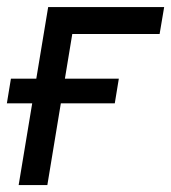

<svg xmlns="http://www.w3.org/2000/svg" viewBox="-35 -536 496 556"><path d="M440.4 -515.6 427.2 -437.5H174.3L102.1 0H19L104.5 -515.6ZM-15.1 -236.8 -3.4 -308.1H309.1L297.4 -236.8Z"/></svg>

Font: Inter Display
Style: Italic
Weight: 400
Italic angle: -9.39999°
Designer: Rasmus Andersson
Foundry: rsms
Version: Version 4.000;git-a52131595